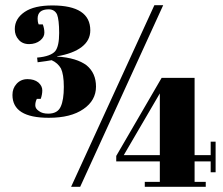

<svg xmlns="http://www.w3.org/2000/svg" viewBox="-20 -720 860 740"><path d="M289 0C289 0 609 -700 609 -700C609 -700 575 -700 575 -700C575 -700 254 0 254 0C254 0 289 0 289 0ZM773 0C773 0 773 -19 773 -19C773 -19 730 -19 730 -19C730 -19 730 -98 730 -98C730 -98 792 -98 792 -98C792 -98 792 -56 792 -56C792 -56 811 -56 811 -56C811 -56 811 -174 811 -174C811 -174 792 -174 792 -174C792 -174 792 -122 792 -122C792 -122 730 -122 730 -122C730 -122 730 -420 730 -420C730 -420 603 -420 603 -420C603 -420 428 -119 428 -119C428 -119 428 -98 428 -98C428 -98 596 -98 596 -98C596 -98 596 -19 596 -19C596 -19 538 -19 538 -19C538 -19 538 0 538 0C538 0 773 0 773 0ZM596 -360C596 -360 596 -122 596 -122C596 -122 457 -122 457 -122C457 -122 596 -360 596 -360ZM182 -699C136 -699 100 -691 75 -674C50 -657 37 -635 37 -608C37 -608 37 -608 37 -608C37 -591 42 -578 52 -567C61 -556 75 -550 92 -550C109 -550 124 -555 135 -564C146 -573 151 -583 151 -594C151 -605 149 -615 145 -626C145 -626 129 -626 129 -626C129 -626 129 -626 129 -626C126 -633 125 -641 125 -648C125 -648 125 -648 125 -648C125 -672 139 -684 168 -684C168 -684 168 -684 168 -684C183 -684 194 -677 200 -664C205 -651 208 -627 208 -593C208 -559 203 -536 193 -523C182 -510 159 -501 123 -498C123 -498 125 -480 125 -480C125 -480 125 -480 125 -480C150 -483 168 -486 179 -488C179 -488 179 -488 179 -488C195 -481 207 -470 215 -456C222 -441 226 -418 226 -385C226 -352 222 -326 214 -309C206 -291 190 -282 166 -282C166 -282 166 -282 166 -282C151 -282 139 -285 130 -292C121 -298 116 -305 116 -314C116 -323 118 -331 122 -339C122 -339 137 -339 137 -339C137 -339 137 -339 137 -339C141 -350 143 -361 143 -372C143 -383 138 -393 128 -402C117 -411 103 -415 86 -415C69 -415 55 -409 44 -397C33 -385 28 -371 28 -354C28 -354 28 -354 28 -354C28 -295 75 -266 168 -266C168 -266 168 -266 168 -266C225 -266 269 -277 302 -300C334 -322 350 -351 350 -386C350 -421 338 -448 314 -468C289 -487 251 -499 200 -502C200 -502 200 -503 200 -503C200 -503 200 -503 200 -503C241 -510 273 -522 295 -539C317 -556 328 -577 328 -603C328 -603 328 -603 328 -603C328 -667 279 -699 182 -699C182 -699 182 -699 182 -699Z"/></svg>

Font: Abril Fatface Utterance
Style: Regular
Weight: 500
Designer: Veronika Burian, Jos Scaglione
Foundry: TypeTogether
Version: ""